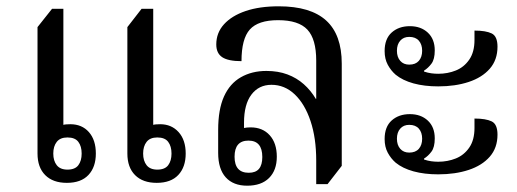

<svg xmlns="http://www.w3.org/2000/svg" viewBox="-20 -580 1639 609"><path d="M192 0Q148 0 123.5 -24.5Q99 -49 99 -93V-494L145 -552H181V-184Q184 -185 190 -185.5Q196 -186 203 -186Q240 -186 262 -161Q284 -136 284 -93Q284 -50 260.5 -25Q237 0 192 0ZM194 -42Q218 -42 228.5 -56Q239 -70 239 -93Q239 -116 228.5 -130Q218 -144 194 -144Q171 -144 160 -130Q149 -116 149 -93Q149 -70 160 -56Q171 -42 194 -42ZM477 0Q433 0 408.5 -24.5Q384 -49 384 -93V-494L429 -552H466V-184Q469 -185 475 -185.5Q481 -186 488 -186Q524 -186 546.5 -161Q569 -136 569 -93Q569 -50 545.5 -25Q522 0 477 0ZM479 -42Q503 -42 513.5 -56Q524 -70 524 -93Q524 -116 513.5 -130Q503 -144 479 -144Q456 -144 445 -130Q434 -116 434 -93Q434 -70 445 -56Q456 -42 479 -42Z M764 9Q720 9 696 -17.5Q672 -44 672 -95V-168Q672 -233 690.5 -274Q709 -315 744 -335Q779 -355 825 -355Q862 -355 891.5 -344Q921 -333 943.5 -313Q966 -293 982 -266L983 -267V-388Q983 -456 955 -486Q927 -516 862 -516Q799 -516 772.5 -486.5Q746 -457 746 -386Q704 -386 685 -398.5Q666 -411 666 -439Q666 -476 690.5 -503Q715 -530 759 -545Q803 -560 864 -560Q965 -560 1014.5 -515Q1064 -470 1064 -378V-54L1019 4H983V-71Q983 -142 965 -196Q947 -250 915 -280.5Q883 -311 841 -311Q801 -311 777.5 -280Q754 -249 754 -191V-174Q758 -175 763.5 -175.5Q769 -176 775 -176Q813 -176 835.5 -151Q858 -126 858 -83Q858 -40 833.5 -15.5Q809 9 764 9ZM769 -32Q791 -32 801.5 -44.5Q812 -57 812 -82Q812 -134 768 -134Q724 -134 724 -83Q724 -32 769 -32Z M1370 -306Q1326 -306 1291.5 -315.5Q1257 -325 1235 -343Q1220 -356 1210 -374.5Q1200 -393 1200 -418Q1200 -457 1222.5 -477Q1245 -497 1280 -497Q1315 -497 1337 -476.5Q1359 -456 1359 -420Q1359 -392 1348.5 -378Q1338 -364 1325 -356V-353Q1337 -349 1348 -347.5Q1359 -346 1370 -346Q1400 -346 1426 -356.5Q1452 -367 1468.5 -391Q1485 -415 1485 -453V-483Q1521 -483 1539.5 -474Q1558 -465 1558 -432Q1558 -390 1533.5 -362Q1509 -334 1466.5 -320Q1424 -306 1370 -306ZM1278 -375Q1298 -375 1308.5 -387Q1319 -399 1319 -419Q1319 -439 1308.5 -451Q1298 -463 1278 -463Q1260 -463 1249.5 -451Q1239 -439 1239 -419Q1239 -399 1249.5 -387Q1260 -375 1278 -375ZM1370 -27Q1326 -27 1291.5 -36.5Q1257 -46 1235 -64Q1220 -77 1210 -95.5Q1200 -114 1200 -139Q1200 -178 1222.5 -198Q1245 -218 1280 -218Q1315 -218 1337 -197.5Q1359 -177 1359 -141Q1359 -113 1348.5 -99Q1338 -85 1325 -77V-74Q1337 -70 1348 -68.5Q1359 -67 1370 -67Q1400 -67 1426 -77.5Q1452 -88 1468.5 -112Q1485 -136 1485 -174V-204Q1521 -204 1539.5 -195Q1558 -186 1558 -153Q1558 -111 1533.5 -83Q1509 -55 1466.5 -41Q1424 -27 1370 -27ZM1278 -96Q1298 -96 1308.5 -108Q1319 -120 1319 -140Q1319 -160 1308.5 -172Q1298 -184 1278 -184Q1260 -184 1249.5 -172Q1239 -160 1239 -140Q1239 -120 1249.5 -108Q1260 -96 1278 -96Z"/></svg>

Font: Noto Serif Thai SemiCondensed
Style: Regular
Weight: 400
Width: 4
Designer: Monotype Design Team
Foundry: Monotype Imaging Inc.
Version: Version 2.002